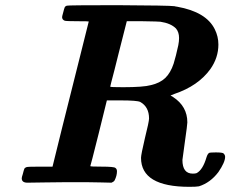

<svg xmlns="http://www.w3.org/2000/svg" viewBox="-20 -706 899 742"><path d="M183 -62Q184 -68 219 -208Q254 -348 288.5 -485Q323 -622 323 -623Q323 -624 279 -624Q235 -624 230 -626Q220 -630 220 -640Q220 -643 224 -657Q228 -673 230 -677.5Q232 -682 238 -684Q241 -686 432 -686Q634 -685 655 -682Q657 -681 665 -680Q777 -660 810 -593Q824 -565 824 -534Q824 -483 793 -439Q746 -374 654 -343L639 -337L649 -331Q704 -295 704 -233Q704 -224 694.5 -158Q685 -92 685 -88Q685 -35 725 -35Q735 -35 740 -37Q764 -50 778 -98Q782 -111 788 -115Q792 -117 814 -117Q840 -117 844 -113Q850 -107 850 -100Q850 -79 824 -41Q793 0 749 14Q739 16 712 16Q525 16 525 -96Q525 -108 540 -172Q556 -236 556 -248Q556 -293 522 -312Q510 -318 446 -318H393L392 -314Q392 -312 361 -188.5Q330 -65 329 -64Q329 -62 373 -62Q421 -62 426 -57Q432 -53 432 -44Q432 -27 423 -9Q419 -3 411 0L369 -1Q343 -2 241 -2Q203 -2 154.5 -1Q106 0 86 0Q64 0 64 -17Q64 -21 68 -33Q72 -49 74 -53.5Q76 -58 82 -60Q85 -62 134 -62ZM600 -622Q595 -623 530 -624H470L438 -498Q431 -468 422.5 -436Q414 -404 410 -388L406 -371Q406 -369 456 -369Q534 -369 563 -377Q598 -385 618.5 -404.5Q639 -424 651 -460Q660 -489 669 -531Q672 -546 672 -559Q672 -582 660 -596Q640 -616 600 -622Z"/></svg>

Font: KaTeX_Main
Style: Bold Italic
Weight: 700
Version: Version 1.1; ttfautohint (v1.3)